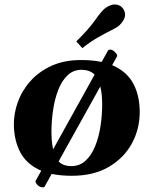

<svg xmlns="http://www.w3.org/2000/svg" viewBox="-20 -759 676 844"><path d="M41 -205.6Q39.6 -257.8 57.9 -309.1Q76.2 -360.4 113.5 -402.3Q150.9 -444.3 206.5 -469.7Q262.2 -495.1 335.9 -495.1Q429.7 -495.1 486.3 -466.6Q543 -438 568.6 -386.5Q594.2 -335 594.2 -266.6Q594.2 -191.9 559.6 -128.2Q524.9 -64.5 458.3 -25.4Q391.6 13.7 295.4 13.7Q205.6 13.7 150.1 -13.7Q94.7 -41 68.8 -90.3Q43 -139.6 41 -205.6ZM293.5 -28.8Q330.1 -28.8 356 -52.5Q381.8 -76.2 397.9 -115.5Q414.1 -154.8 421.6 -203.1Q429.2 -251.5 429.2 -300.8Q429.2 -368.2 409.9 -410.2Q390.6 -452.1 337.9 -452.1Q302.2 -452.1 277.1 -428.2Q252 -404.3 236.3 -364.5Q220.7 -324.7 213.4 -275.9Q206.1 -227.1 206.1 -177.7Q206.1 -112.3 223.9 -70.6Q241.7 -28.8 293.5 -28.8ZM495.1 -512.2 176.3 61Q174.3 64.5 168 64.5Q155.8 64.5 145.5 54.9Q135.3 45.4 136.2 36.6L454.6 -536.6Q457.5 -541 464.4 -541Q474.6 -541 485.4 -530Q496.1 -519 495.1 -512.2ZM341.8 -547.4 315.4 -577.1Q367.7 -627.9 396.7 -668.7Q425.8 -709.5 439.5 -720.7Q448.7 -728.5 460.9 -733.9Q473.1 -739.3 485.4 -739.3Q494.6 -739.3 503.9 -735.4Q513.2 -731.4 520 -722.2Q529.8 -709 529.8 -695.3Q529.8 -681.2 521.7 -668.5Q513.7 -655.8 503.4 -646.5Q494.1 -638.2 469.2 -626Q444.3 -613.8 410.9 -594.7Q377.4 -575.7 341.8 -547.4Z"/></svg>

Font: Gelasio
Style: Bold Italic
Weight: 700
Italic angle: -8.5°
Designer: Eben Sorkin
Foundry: Eben Sorkin
Version: Version 1.008